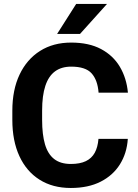

<svg xmlns="http://www.w3.org/2000/svg" viewBox="-20 -935 695 965"><path d="M622.4 -237Q617.7 -165.1 582.9 -109.3Q548.1 -53.5 485.9 -21.9Q423.6 9.8 335.9 9.8Q244.8 9.8 178.8 -31.9Q112.8 -73.5 77.4 -150.4Q42 -227.2 42 -332.2V-378.2Q42 -483.7 78.5 -560.4Q115 -637.2 181.4 -679.1Q247.8 -721 337.7 -721Q426.8 -721 487.8 -688.5Q548.9 -656 582.6 -599Q616.2 -542.1 622.9 -469.4H475.5Q470.6 -532.7 440.3 -566.4Q410.1 -600.1 337.7 -600.1Q288.8 -600.1 256.4 -576.2Q224 -552.3 207.9 -503.5Q191.7 -454.6 191.7 -379.2V-332.2Q191.7 -258.9 206.1 -209.7Q220.5 -160.5 252.3 -135.7Q284.1 -110.9 335.9 -110.9Q381.9 -110.9 411.3 -125Q440.7 -139.1 456.1 -167.1Q471.5 -195.1 474.9 -237ZM362.9 -915.3H517.9L382.1 -764.4H267Z"/></svg>

Font: Heebo
Style: Regular
Weight: 400
Designer: Oded Ezer
Foundry: Ezer Type House
Version: Version 3.100